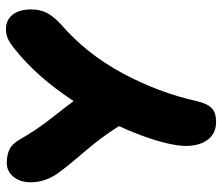

<svg xmlns="http://www.w3.org/2000/svg" viewBox="-72 -682 769 666"><g transform="rotate(-90 313.0 -348.5)"><path d="M224.1 16.1Q175.8 16.1 154.1 -25.1Q132.3 -66.4 145 -132.8Q158.7 -209.5 209 -320.8Q177.7 -369.6 150.4 -403.8Q123 -438 95.9 -469.2Q68.8 -500.5 45.9 -532.2Q14.2 -577.1 14.2 -627Q14.2 -663.6 33.2 -686.8Q52.2 -710 82 -710Q108.9 -710 128.9 -700.2Q148.9 -690.4 165 -661.1Q194.8 -607.9 240.7 -549.8Q286.6 -491.7 295.9 -478Q378.9 -605 477.1 -683.1Q498.5 -700.2 513.4 -706.5Q528.3 -712.9 544.9 -712.9Q577.6 -712.9 595.7 -689.5Q613.8 -666 613.8 -625Q613.8 -596.2 603 -573.5Q592.3 -550.8 563 -522.9Q460.4 -434.6 392.8 -309.1Q325.2 -183.6 295.9 -51.8Q287.1 -13.7 271 1.2Q254.9 16.1 224.1 16.1Z"/></g></svg>

Font: Shantell Sans Normal
Style: Regular
Weight: 800
Designer: Stephen Nixon, Anya Danilova, Shantell Martin
Foundry: Arrow Type
Version: Version 1.006;[559af2be0]